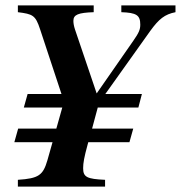

<svg xmlns="http://www.w3.org/2000/svg" viewBox="-20 -689 668 709"><path d="M628 -669H428V-644C484 -642 498 -633 498 -598C498 -580 493 -568 472 -538L337 -344L257 -580C253 -592 251 -603 251 -612C251 -635 269 -642 326 -644V-669H46V-644C101 -637 111 -633 128 -581L207 -342H82L68 -292H210L188 -214H47L33 -164H174L155 -97C139 -42 123 -30 46 -25V0H368V-25C301 -28 287 -35 287 -68C287 -87 291 -109 303 -153L306 -164H458L472 -214H320L341 -292H491L504 -342H369L535 -575C567 -619 588 -636 628 -644Z"/></svg>

Font: STIXGeneral
Style: Bold Italic
Weight: 700
Italic angle: -16.33°
Designer: MicroPress Inc., with final additions and corrections provided by Coen Hoffman, Elsevier (retired)
Version: Version 1.1.0